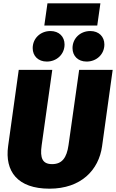

<svg xmlns="http://www.w3.org/2000/svg" viewBox="-20 -1117 699 1157"><path d="M566 -963 585 -1097H266L247 -963ZM262 -746C322 -746 369 -790 369 -849C369 -896 336 -930 284 -930C224 -930 177 -886 177 -827C177 -780 210 -746 262 -746ZM502 -746C562 -746 609 -790 609 -849C609 -896 576 -930 524 -930C464 -930 417 -886 417 -827C417 -780 450 -746 502 -746ZM659 -696H457L393 -243C382 -166 354 -128 294 -128C236 -128 220 -164 231 -241L295 -696H93L29 -237C8 -85 85 20 278 20C469 20 575 -93 595 -235Z"/></svg>

Font: Fira Sans Heavy
Style: Italic
Weight: 900
Italic angle: -8°
Designer: bBox Type GmbH & Carrois Corporate GbR & Edenspiekermann AG
Foundry: bBox Type GmbH & Carrois Corporate GbR & Edenspiekermann AG
Version: Version 4.301;PS 004.301;hotconv 1.0.88;makeotf.lib2.5.64775